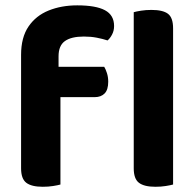

<svg xmlns="http://www.w3.org/2000/svg" viewBox="-20 -697 736 724"><path d="M178.5 -330.7V-445.1H373Q378.3 -436.6 383.2 -421.6Q388.1 -406.6 388.1 -388.8Q388.1 -358.4 374.4 -344.5Q360.7 -330.7 337.3 -330.7ZM200.8 -484.6V-348.6H59.5V-490.1Q59.5 -555.9 87.5 -597Q115.4 -638 163.5 -657.4Q211.6 -676.8 271.4 -676.8Q341.4 -676.8 375.8 -658.4Q410.2 -640 410.2 -599Q410.2 -581.2 402.6 -566.8Q395.1 -552.5 385.6 -544.5Q366.8 -550.7 344.7 -554.9Q322.7 -559.2 296.2 -559.2Q248.8 -559.2 224.8 -542.1Q200.8 -525.1 200.8 -484.6ZM59.5 -378.1H207.9V-1.2Q198.4 1.5 180.4 4.4Q162.4 7.3 141.3 7.3Q99 7.3 79.3 -7.7Q59.5 -22.6 59.5 -62.2ZM484.3 -264 632.7 -261.1V-1.2Q623.1 1.5 605.1 4.4Q587.2 7.3 566 7.3Q523.8 7.3 504 -7.7Q484.3 -22.6 484.3 -62.2ZM632.7 -184.4 484.3 -187V-651Q493.8 -653.8 511.9 -656.7Q530 -659.6 550.9 -659.6Q594.2 -659.6 613.4 -645Q632.7 -630.4 632.7 -590.1Z"/></svg>

Font: Baloo Paaji 2
Style: Regular
Weight: 400
Designer: Shuchita Grover, Noopur Datye and Ek Type
Foundry: Ek Type
Version: Version 1.700